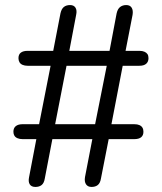

<svg xmlns="http://www.w3.org/2000/svg" viewBox="-20 -732 640 759"><path d="M120 7Q104 7 97.5 -3.5Q91 -14 95 -32L125 -189L154 -182H69Q58 -182 49.5 -185.5Q41 -189 37 -195.5Q33 -202 33 -211Q33 -226 42.5 -233.5Q52 -241 69 -241H165L133 -233L182 -482L206 -472H89Q78 -472 69.5 -475.5Q61 -479 57 -486Q53 -493 53 -502Q53 -517 62.5 -524Q72 -531 89 -531H216L189 -524L219 -679Q223 -697 232.5 -704.5Q242 -712 257 -712Q272 -712 278.5 -701.5Q285 -691 281 -673L254 -531H413L441 -679Q445 -697 455 -704.5Q465 -712 479 -712Q494 -712 500.5 -701.5Q507 -691 504 -673L475 -524L451 -531H531Q543 -531 551 -527.5Q559 -524 563 -518Q567 -512 567 -502Q567 -488 558 -480Q549 -472 531 -472H440L467 -482L419 -233L394 -241H511Q523 -241 531 -237.5Q539 -234 543 -227.5Q547 -221 547 -211Q547 -197 538 -189.5Q529 -182 511 -182H384L411 -189L379 -26Q376 -8 366.5 -0.5Q357 7 342 7Q327 7 320 -3.5Q313 -14 316 -32L345 -182H187L157 -26Q154 -8 144.5 -0.5Q135 7 120 7ZM198 -241H356L402 -472H243Z"/></svg>

Font: Nunito
Style: Regular
Weight: 400
Designer: Vernon Adams
Foundry: Vernon Adams
Version: Version 3.602